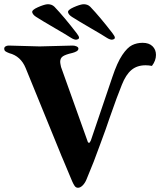

<svg xmlns="http://www.w3.org/2000/svg" viewBox="-20 -869 756 906"><path d="M0 0ZM314 -29Q295 -74 278 -115Q274 -124 270 -133.5Q266 -143 263 -151L101 -548Q78 -604 24 -618Q11 -623 5.5 -627Q0 -631 0 -640Q0 -646 6 -650Q12 -654 21 -654Q42 -654 94 -652Q148 -650 167 -650Q187 -650 245 -652Q303 -654 323 -654Q333 -654 341.5 -650Q350 -646 350 -640Q350 -632 341.5 -627Q333 -622 321 -619Q290 -612 277 -603.5Q264 -595 264 -577Q264 -571 268 -553L392 -206Q395 -195 400 -195Q404 -195 409 -207L510 -505Q533 -574 557 -609.5Q581 -645 603.5 -656Q626 -667 653 -667Q683 -667 699.5 -651Q716 -635 716 -610Q716 -583 697 -558Q681 -561 667 -561Q627 -561 600.5 -539Q574 -517 555 -469Q534 -418 497 -312Q483 -269 452 -186Q424 -107 388 -22Q381 -5 370 6Q359 17 348 17Q338 17 332 8Q326 -1 321 -12.5Q316 -24 314 -29ZM353 -691Q353 -698 342 -712Q282 -790 237 -837Q224 -850 203 -849Q186 -847 158 -834.5Q130 -822 132 -811Q135 -799 151 -789Q179 -771 241 -735Q293 -705 316 -690Q324 -685 331 -683Q338 -681 341 -682Q353 -684 353 -691ZM522 -691Q522 -698 511 -712Q451 -790 406 -837Q393 -850 372 -849Q355 -847 327 -834.5Q299 -822 301 -811Q304 -799 320 -789Q348 -771 410 -735Q462 -705 485 -690Q493 -685 500 -683Q507 -681 510 -682Q522 -684 522 -691Z"/></svg>

Font: EB Garamond
Style: Bold
Weight: 700
Designer: Georg Duffner and Octavio Pardo
Foundry: Georg Duffner
Version: Version 1.000; ttfautohint (v1.6)